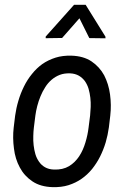

<svg xmlns="http://www.w3.org/2000/svg" viewBox="-20 -770 532 800"><path d="M419.4 -610.4V-617.2L336.9 -750H288.6L170.4 -617.7V-610.8L238.8 -611.8L311 -693.8L352.1 -611.3ZM43 -287.6 37.1 -238.8C33.7 -210 34.2 -180.7 38.1 -151.4C41.5 -122.1 49.8 -95.7 62.5 -72.3C75.2 -48.3 92.8 -29.3 115.2 -14.2C137.7 1 166 8.8 199.7 9.8C223.6 10.3 245.6 7.8 265.6 1.5C285.6 -4.9 303.7 -13.7 319.8 -24.9C335.9 -36.1 350.6 -49.8 363.8 -65.9C376.5 -82 387.7 -99.1 397 -117.7C406.2 -136.2 414.1 -155.8 420.4 -176.8C426.3 -197.3 430.7 -217.8 433.6 -238.8L439.5 -288.6C442.9 -317.9 442.4 -347.2 438.5 -376.5C434.6 -405.8 426.3 -432.1 414.1 -456.1C401.4 -479.5 383.8 -499 361.3 -514.2C338.9 -529.3 310.5 -537.1 276.9 -538.1C252.9 -538.6 231.4 -536.1 211.4 -529.8C191.4 -523.4 172.9 -514.6 156.7 -503.4C140.6 -491.7 126 -478 113.3 -461.9C100.1 -445.8 88.9 -428.2 79.6 -409.2C70.3 -390.1 62.5 -370.6 56.6 -350.1C50.3 -329.1 45.9 -308.6 43 -287.6ZM121.1 -238.3 127.4 -288.6C128.9 -301.3 131.8 -314.5 135.3 -328.6C138.7 -342.3 143.6 -356 148.9 -369.1C154.3 -382.3 160.6 -394.5 168.5 -406.7C175.8 -418.5 184.6 -428.7 194.8 -437.5C205.1 -446.3 216.3 -453.1 229 -458C241.7 -462.9 255.9 -464.8 271.5 -464.4C286.1 -463.9 298.3 -460.4 308.6 -454.6C318.8 -448.7 327.1 -440.9 334 -431.6C340.3 -422.4 345.7 -411.6 349.1 -399.9C352.5 -387.7 355 -375.5 356.4 -362.8C357.9 -349.6 358.4 -336.9 357.9 -324.2C357.4 -311.5 356.4 -299.8 355.5 -289.1L349.1 -238.8C346.7 -218.3 342.3 -197.3 335.9 -176.3C329.6 -155.3 321.3 -136.2 310.1 -119.1C298.8 -102.1 284.7 -87.9 267.6 -77.6C250.5 -67.4 229.5 -62.5 204.6 -63.5C189.9 -64 177.7 -67.4 167.5 -73.2C157.2 -79.1 148.9 -86.9 142.6 -96.2C136.2 -105.5 130.9 -115.7 127.4 -127.9C124 -139.6 121.6 -151.9 120.1 -165C118.7 -177.7 118.2 -190.4 118.7 -203.1C119.1 -215.3 119.6 -227.1 121.1 -238.3Z"/></svg>

Font: Roboto Condensed
Style: Italic
Weight: 400
Designer: Google
Version: Version 1.000;PS 001.000;hotconv 1.0.88;makeotf.lib2.5.64775